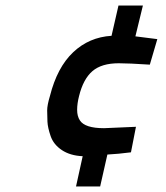

<svg xmlns="http://www.w3.org/2000/svg" viewBox="-20 -595 600 692"><path d="M160 -249Q186 -352 243.5 -406.5Q301 -461 382 -466L407 -575H495L468 -464L547 -454L520 -362Q444 -367 408 -367Q346 -367 313 -338.5Q280 -310 265 -249Q258 -222 258 -199Q258 -176 268 -161Q286 -133 355 -133L470 -138L452 -46Q406 -40 367 -38L341 77H254L278 -32Q233 -34 203 -54Q173 -74 162.5 -104.5Q152 -135 151 -156.5Q150 -178 150 -197Q150 -216 160 -249Z"/></svg>

Font: Titillium Web SemiBold
Style: Italic
Weight: 600
Italic angle: -13°
Version: Version 1.002;PS 57.000;hotconv 1.0.70;makeotf.lib2.5.55311